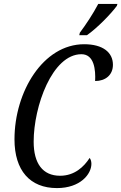

<svg xmlns="http://www.w3.org/2000/svg" viewBox="-20 -951 620 981"><path d="M385 -771H424C476 -807 548 -881 577 -921L580 -931H482C456 -881 418 -824 388 -784ZM271 10C390 10 447 -61 447 -114C447 -127 443 -138 438 -144C409 -99 361 -53 287 -53C198 -53 152 -116 152 -227C152 -408 247 -674 396 -674C462 -674 469 -593 466 -537C519 -537 557 -568 557 -620C557 -683 506 -725 410 -725C200 -725 54 -482 54 -239C54 -80 133 10 271 10Z"/></svg>

Font: Noto Serif ExtraCondensed
Style: Italic
Weight: 400
Width: 2
Italic angle: -12°
Designer: Monotype Design Team
Foundry: Monotype Imaging Inc.
Version: Version 2.014